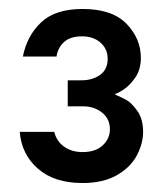

<svg xmlns="http://www.w3.org/2000/svg" viewBox="-20 -784 363 428"><path d="M24 -490H101Q106 -469 123 -457Q140 -445 164 -445Q193 -445 209 -460Q225 -475 225 -496Q225 -519 207.5 -533Q190 -547 165 -547H131V-605H162Q186 -605 203 -617Q220 -629 220 -653Q220 -675 204 -689Q188 -703 163 -703Q137 -703 123 -690.5Q109 -678 106 -658H31Q40 -704 71.5 -734Q103 -764 164 -764Q230 -764 262 -731Q294 -698 294 -655Q294 -629 281.5 -611Q269 -593 255 -584Q241 -575 237 -575V-573Q251 -567 262 -561Q273 -555 286 -537Q299 -519 299 -490Q299 -464 285 -437.5Q271 -411 240.5 -393.5Q210 -376 164 -376Q101 -376 64.5 -408Q28 -440 24 -490Z"/></svg>

Font: Be Vietnam SemiBold
Style: Regular
Weight: 600
Designer: Gabriel Lam
Foundry: TypeRant
Version: Version 4.000